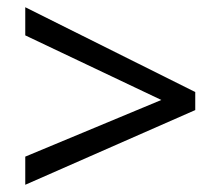

<svg xmlns="http://www.w3.org/2000/svg" viewBox="-20 -628 612 532"><path d="M50 -194V-116L521 -323V-373L50 -608V-530L427 -351Z"/></svg>

Font: Noto Sans Brahmi
Style: Regular
Weight: 400
Designer: Monotype Design Team
Foundry: Monotype Imaging Inc.
Version: Version 2.004